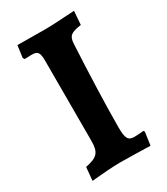

<svg xmlns="http://www.w3.org/2000/svg" viewBox="-167 -723 700 807"><g transform="rotate(-30 182.5 -320.0)"><path d="M38 9C89 4 145 0 176 0C208 0 279 2 323 3L332 -60L328 -66C317 -65 298 -63 284 -63C253 -63 245 -77 245 -132C245 -231 251 -402 258 -529C260 -566 272 -576 323 -583L328 -649C267 -645 213 -642 188 -642C147 -642 93 -643 50 -643L42 -585L47 -577L82 -578C111 -578 118 -568 118 -526V-139C118 -83 103 -67 44 -55Z"/></g></svg>

Font: Alegreya SC
Style: Bold
Weight: 700
Designer: Juan Pablo del Peral
Foundry: Huerta Tipografica
Version: Version 2.007;PS 002.007;hotconv 1.0.88;makeotf.lib2.5.64775